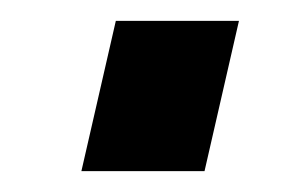

<svg xmlns="http://www.w3.org/2000/svg" viewBox="-20 -164 288 184"><path d="M91 -144H209L176 0H58Z"/></svg>

Font: Panefresco 750wt
Style: Italic
Weight: 750
Foundry: Campivisivi & Chank Co
Version: Version 1.000